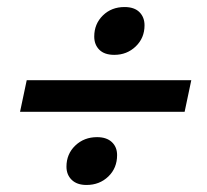

<svg xmlns="http://www.w3.org/2000/svg" viewBox="-20 -565 589 546"><path d="M305 -409Q277 -409 262.5 -423.5Q248 -438 248 -461Q248 -497 272.5 -521Q297 -545 334 -545Q362 -545 376.5 -530.5Q391 -516 391 -493Q391 -457 366 -433Q341 -409 305 -409ZM37 -247 56 -337H524L505 -247ZM226 -39Q199 -39 184 -53.5Q169 -68 169 -91Q169 -127 194 -151Q219 -175 256 -175Q283 -175 298 -161Q313 -147 313 -124Q313 -87 288 -63Q263 -39 226 -39Z"/></svg>

Font: Geist Medium
Style: Italic
Weight: 500
Italic angle: -12°
Designer: Basement.studio, Andrés Briganti, Mateo Zaragoza
Foundry: Basement.studio, Vercel, Andrés Briganti, Guido Ferreyra, Mateo Zaragoza
Version: Version 1.500; ttfautohint (v1.8.4.7-5d5b)